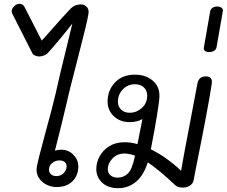

<svg xmlns="http://www.w3.org/2000/svg" viewBox="-20 -975 1184 1003"><path d="M389 -106Q389 -58 358.5 -28Q328 2 276 2Q233 2 202 -24.5Q171 -51 171 -88Q171 -105 185 -159.5Q199 -214 216 -277Q255 -418 271 -488Q290 -575 322 -704L358 -852Q295 -771 230 -698Q223 -690 209.5 -685Q196 -680 185 -680Q174 -680 163.5 -684.5Q153 -689 150 -695L46 -900Q41 -909 41 -916Q41 -929 53.5 -942Q66 -955 83 -955Q99 -955 108 -939L198 -763L220 -787Q309 -889 350 -931Q371 -952 403 -952Q419 -952 431 -941Q443 -930 443 -913Q443 -893 415 -783.5Q387 -674 381 -649L353 -540Q339 -486 328 -436Q308 -349 267 -188Q282 -193 299 -193Q338 -193 363.5 -166.5Q389 -140 389 -106ZM328 -106Q328 -120 318 -128.5Q308 -137 291 -137Q269 -137 252.5 -123.5Q236 -110 236 -88Q236 -74 246.5 -64.5Q257 -55 275 -55Q298 -55 313 -71Q328 -87 328 -106Z M1087 -546 1086 -536Q1067 -411 1006 -109L992 -36Q989 -17 973 -6Q957 5 935 5Q908 5 894 -9Q810 -88 752 -127Q730 -58 690 -25Q650 8 597 8Q544 8 513.5 -21Q483 -50 483 -92Q483 -126 500.5 -158.5Q518 -191 551.5 -211.5Q585 -232 630 -232Q665 -232 698 -222L724 -353Q696 -337 658 -337Q607 -337 574.5 -368Q542 -399 542 -444Q542 -503 580.5 -544Q619 -585 685 -585Q741 -585 777 -554.5Q813 -524 813 -475Q813 -452 800.5 -374.5Q788 -297 768 -195Q851 -154 926 -83Q947 -203 962 -278L972 -331L1011 -537Q1018 -576 1055 -576Q1087 -576 1087 -546ZM749 -475Q749 -502 731.5 -518.5Q714 -535 685 -535Q647 -535 621.5 -508Q596 -481 596 -444Q596 -418 613 -402Q630 -386 658 -386Q693 -386 721 -411Q749 -436 749 -475ZM685 -162Q655 -173 630 -173Q592 -173 567.5 -147Q543 -121 543 -92Q543 -71 557.5 -59Q572 -47 594 -47Q626 -47 648.5 -69Q671 -91 685 -161Z M1045 -727 1078 -916Q1080 -927 1090 -934Q1100 -941 1115 -941Q1130 -941 1138 -934Q1146 -927 1144 -916L1111 -727Q1109 -716 1098 -709.5Q1087 -703 1073 -703Q1058 -703 1050.5 -709Q1043 -715 1045 -727Z"/></svg>

Font: Mali
Style: Italic
Weight: 400
Italic angle: -10°
Version: Version 1.000; ttfautohint (v1.6)